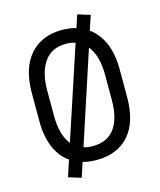

<svg xmlns="http://www.w3.org/2000/svg" viewBox="-125 -863 863 1038"><g transform="rotate(-15 306.0 -344.0)"><path d="M161 -27Q112 -61 86 -122.5Q60 -184 60 -272V-428Q60 -564 125 -639Q190 -714 306 -714Q346 -714 384 -703L407 -774L477 -752L450 -671Q499 -636 525.5 -574.5Q552 -513 552 -428V-272Q552 -132 487 -59Q422 14 306 14Q262 14 229 4L202 86L131 64ZM144 -278Q144 -168 189 -113L359 -628Q333 -636 306 -636Q225 -636 184.5 -577Q144 -518 144 -422ZM306 -64Q387 -64 427.5 -119.5Q468 -175 468 -278V-422Q468 -526 422 -584L254 -71Q275 -64 306 -64Z"/></g></svg>

Font: Space Mono
Style: Regular
Weight: 400
Monospace: yes
Designer: Colophon Foundry / Benjamin Critton
Foundry: Colophon Foundry
Version: Version 1.000;PS 1.003;hotconv 1.0.81;makeotf.lib2.5.63406